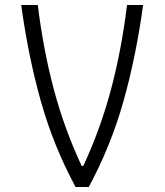

<svg xmlns="http://www.w3.org/2000/svg" viewBox="-20 -750 660 770"><path d="M307.5 -84.5H314Q383 -233 425 -390.5Q467 -548 489.5 -730H554Q525.5 -523 475.2 -344.2Q425 -165.5 336 0H283Q194 -165.5 143.8 -344.2Q93.5 -523 65 -730H131.5Q154 -548.5 196 -391Q238 -233.5 307.5 -84.5Z"/></svg>

Font: Monaspace Argon Var
Style: Regular
Weight: 400
Designer: Riley Cran and the Lettermatic Team
Version: Version 1.000 (Monaspace Argon Var)